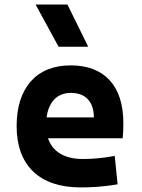

<svg xmlns="http://www.w3.org/2000/svg" viewBox="-20 -815 626 845"><path d="M334 9.8C376 9.8 431.2 7.8 497.6 -3.9L484.9 -128.9C437.5 -120.1 392.6 -115.2 345.7 -115.2C264.6 -115.2 211.4 -146.5 191.4 -206.5H520C522 -227.5 522.9 -249 522.9 -273.4C522.9 -438.5 438.5 -527.3 291 -527.3C140.1 -527.3 53.2 -428.7 53.2 -259.8C53.2 -85.9 154.8 9.8 334 9.8ZM237.8 -609.4H368.2L276.9 -794.9H136.7ZM185.1 -298.3C194.3 -367.7 232.4 -406.2 292 -406.2C355.5 -406.2 393.1 -368.2 393.1 -298.3Z"/></svg>

Font: CaskaydiaCove Nerd Font
Style: Bold
Weight: 700
Designer: Aaron Bell
Foundry: Saja Typeworks
Version: Version 2111.1;Nerd Fonts 2.3.0